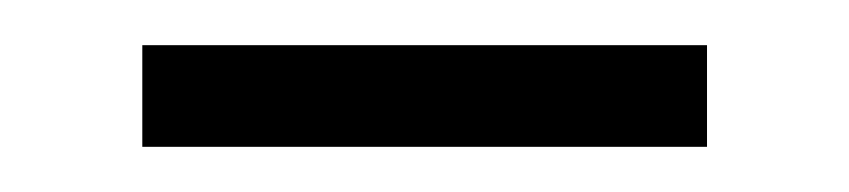

<svg xmlns="http://www.w3.org/2000/svg" viewBox="-20 -304 376 85"><path d="M43 -239V-284H293V-239Z"/></svg>

Font: Noto Serif JP
Style: Regular
Weight: 200
Designer: Ryoko NISHIZUKA 西塚涼子 (kana & ideographs); Frank Grießhammer (Latin, Greek & Cyrillic); Wenlong ZHANG 张文龙 (bopomofo); San
Foundry: Adobe
Version: Version 2.001;hotconv 1.1.0;makeotfexe 2.6.0